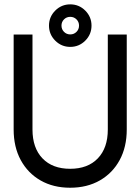

<svg xmlns="http://www.w3.org/2000/svg" viewBox="-20 -857 648 886"><path d="M477.5 -697.8H564.9V-259.3Q564.9 -178.7 532.2 -118.4Q499.5 -58.1 440.7 -24.4Q381.8 9.3 303.7 9.3Q225.6 9.3 167 -24.4Q108.4 -58.1 75.7 -118.4Q43 -178.7 43 -259.3V-697.8H129.9V-259.3Q129.9 -174.3 176 -126.2Q222.2 -78.1 303.7 -78.1Q385.3 -78.1 431.4 -126.2Q477.5 -174.3 477.5 -259.3ZM304.2 -698.2Q321.3 -698.2 333 -710Q344.7 -721.7 344.7 -738.8Q344.7 -755.9 333 -767.6Q321.3 -779.3 304.2 -779.3Q287.1 -779.3 275.4 -767.6Q263.7 -755.9 263.7 -738.8Q263.7 -721.7 275.4 -710Q287.1 -698.2 304.2 -698.2ZM304.2 -640.6Q263.7 -640.6 234.9 -669.4Q206.1 -698.2 206.1 -738.8Q206.1 -779.3 234.9 -808.1Q263.7 -836.9 304.2 -836.9Q344.7 -836.9 373.5 -808.1Q402.3 -779.3 402.3 -738.8Q402.3 -698.2 373.5 -669.4Q344.7 -640.6 304.2 -640.6Z"/></svg>

Font: Qaz
Style: Regular
Weight: 400
Designer: GGBotNet
Foundry: f0n7
Version: 0.70